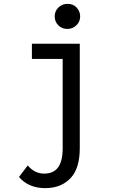

<svg xmlns="http://www.w3.org/2000/svg" viewBox="-20 -762 626 987"><path d="M326.7 -742.2Q355.5 -742.2 372.6 -724.6Q392.1 -704.6 392.1 -677.7Q392.1 -650.9 372.6 -631.8Q353.5 -613.3 326.7 -613.3Q298.8 -613.3 280.8 -630.9Q261.2 -649.9 261.2 -677.7Q261.2 -705.6 280.8 -723.9Q300.3 -742.2 326.7 -742.2ZM77.6 147.9 122.6 88.4Q157.7 130.4 207 130.4Q253.9 130.4 277.3 100.1Q302.2 67.9 302.2 -0.5V-459H144V-537.1H390.1V-0.5Q390.1 100.6 345.7 150.4Q296.9 205.1 212.4 205.1Q126.5 205.1 77.6 147.9Z"/></svg>

Font: Consola Mono
Style: Book
Weight: 400
Monospace: yes
Designer: Wojciech Kalinowski "wmk69" (wmk69@o2.pl)
Foundry: Wojciech Kalinowski "wmk69" (wmk69@o2.pl)
Version: Version 2.1.0